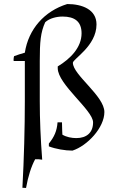

<svg xmlns="http://www.w3.org/2000/svg" viewBox="-20 -731 565 951"><path d="M289 -64C289 -63 287 -103 287 -125H265C262 -83 249 -53 222 -20V-6C256 7 302 15 339 15C413 -9 497 -99 497 -176C497 -256 341 -360 341 -420C341 -439 458 -503 458 -610C458 -684 387 -711 313 -711C200 -676 121 -587 103 -470C86 -465 65 -459 50 -453C48 -449 47 -437 47 -431L49 -429H103V-230C103 -101 99 55 91 199L109 200C119 143 135 93 154 58C165 57 178 58 189 60C181 -44 177 -141 177 -230V-429C177 -523 181 -571 204 -621C226 -641 261 -649 290 -649C349 -649 384 -625 384 -566C384 -496 329 -440 266 -402V-393C266 -313 441 -185 441 -125C441 -74 409 -47 358 -47C335 -47 309 -52 289 -64Z"/></svg>

Font: Almendra
Style: Regular
Weight: 400
Designer: Ana Sanfelippo
Foundry: Ana Sanfelippo
Version: Version 1.003